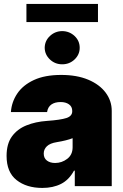

<svg xmlns="http://www.w3.org/2000/svg" viewBox="-20 -925 613 954"><path d="M190.4 8.8Q111.8 8.8 62.3 -30.3Q12.7 -69.3 12.7 -150.4Q12.7 -210.4 39.3 -247.1Q65.9 -283.7 111.3 -302Q156.7 -320.3 212.9 -324.2Q281.2 -329.1 310.1 -338.6Q338.9 -348.1 338.9 -372.1V-374Q338.9 -395 322.8 -406.5Q306.6 -418 281.2 -418Q252.9 -418 235.4 -405.8Q217.8 -393.6 213.9 -368.2H34.2Q37.6 -418 65.7 -460Q93.8 -502 148.2 -527.3Q202.6 -552.7 284.2 -552.7Q361.8 -552.7 418.2 -529.1Q474.6 -505.4 504.9 -464.8Q535.2 -424.3 535.2 -374V0H351.6V-77.1H347.7Q322.8 -31.2 283.2 -11.2Q243.7 8.8 190.4 8.8ZM253.9 -115.2Q287.1 -115.2 314 -135.7Q340.8 -156.2 340.8 -193.4V-238.3Q310.5 -226.6 262.7 -218.8Q228.5 -213.4 212.9 -198.2Q197.3 -183.1 197.3 -162.1Q197.3 -139.2 213.1 -127.2Q229 -115.2 253.9 -115.2ZM466.8 -905.3V-815.4H111.3V-905.3ZM289.1 -605.5Q253.4 -605.5 228 -629.6Q202.6 -653.8 202.1 -687.5Q202.6 -722.2 228 -746.1Q253.4 -770 289.1 -770.5Q325.2 -770 350.6 -746.1Q376 -722.2 376 -687.5Q376 -653.8 350.6 -629.6Q325.2 -605.5 289.1 -605.5Z"/></svg>

Font: Inter Tight Black
Style: Regular
Weight: 900
Designer: Rasmus Andersson
Foundry: rsms
Version: Version 3.004; ttfautohint (v1.8.4.7-5d5b)